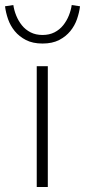

<svg xmlns="http://www.w3.org/2000/svg" viewBox="-54 -743 338 763"><path d="M92 0V-480H136V0ZM115 -570Q76 -570 49 -584Q22 -598 4.5 -619.5Q-13 -641 -22 -667Q-31 -693 -34 -718L-1 -723Q2 -702 10.5 -681Q19 -660 33 -642.5Q47 -625 67.5 -614.5Q88 -604 115 -604Q142 -604 162.5 -614.5Q183 -625 197 -642.5Q211 -660 219.5 -681Q228 -702 231 -723L264 -718Q261 -693 252 -667Q243 -641 225.5 -619.5Q208 -598 181 -584Q154 -570 115 -570Z"/></svg>

Font: Giro Light
Style: Regular
Weight: 300
Designer: Paul D. Hunt
Foundry: Adobe Systems Incorporated
Version: Version 1.000;PS 1.0;hotconv 1.0.88;makeotf.lib2.5.647800